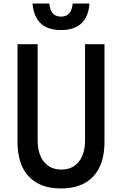

<svg xmlns="http://www.w3.org/2000/svg" viewBox="-20 -1050 690 1086"><path d="M79 -800H193V-257Q193 -179 228.5 -135Q264 -91 327 -91Q390 -91 425.5 -135Q461 -179 461 -257V-800H571V-247Q571 -120 507.5 -52Q444 16 325 16Q206 16 142.5 -52Q79 -120 79 -247ZM259 -1030Q262 -993 278.5 -974.5Q295 -956 325 -956Q355 -956 371.5 -974.5Q388 -993 391 -1030H486Q481 -956 440.5 -918Q400 -880 325 -880Q250 -880 210 -918Q170 -956 164 -1030Z"/></svg>

Font: Martian Mono SemiCondensed
Style: Regular
Weight: 400
Width: 4
Designer: Roman Shamin
Foundry: Evil Martians
Version: Version 1.000